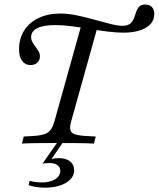

<svg xmlns="http://www.w3.org/2000/svg" viewBox="-20 -643 711 860"><path d="M78.2 0 86.3 -31.5Q137.9 -33.1 164.5 -38.3Q191.1 -43.5 203.6 -57.7Q216.1 -71.8 224.2 -100.8L348.4 -545.2L418.5 -528.2L299.2 -100.8Q291.1 -72.6 296 -58.1Q300.8 -43.5 327 -38.3Q353.2 -33.1 408.9 -31.5L400.8 0Q370.2 -1.6 327 -2Q283.9 -2.4 233.9 -2.4Q189.5 -2.4 149.2 -2Q108.9 -1.6 78.2 0ZM116.1 -351.6Q92.7 -351.6 79 -370.2Q65.3 -388.7 65.3 -422.6Q65.3 -470.2 88.3 -506.5Q111.3 -542.7 153.2 -562.5Q195.2 -582.3 250 -582.3Q286.3 -582.3 326.2 -573.8Q366.1 -565.3 404.8 -554.4Q443.5 -543.5 475.8 -535.5Q508.1 -527.4 528.2 -527.4Q551.6 -527.4 562.9 -537.1Q574.2 -546.8 579.8 -560.9Q585.5 -575 589.9 -589.1Q594.4 -603.2 603.2 -612.9Q612.1 -622.6 630.6 -622.6Q650 -622.6 660.5 -611.3Q671 -600 671 -579.8Q671 -541.1 633.9 -519Q596.8 -496.8 531.5 -496.8Q500.8 -496.8 462.5 -501.6Q424.2 -506.5 383.1 -513.3Q341.9 -520.2 302 -525.4Q262.1 -530.6 227.4 -530.6Q175 -530.6 147.2 -516.9Q119.4 -503.2 119.4 -476.6Q119.4 -464.5 125.4 -454Q131.5 -443.5 139.1 -433.5Q146.8 -423.4 152.8 -412.9Q158.9 -402.4 158.9 -390.3Q158.9 -373.4 147.2 -362.5Q135.5 -351.6 116.1 -351.6ZM180.6 197.6Q159.7 197.6 140.7 194.4Q121.8 191.1 108.1 186.3L112.9 166.9Q123.4 170.2 137.9 172.2Q152.4 174.2 167.7 174.2Q203.2 174.2 226.6 160.1Q250 146 250 121.8Q250 105.6 237.1 96.4Q224.2 87.1 200.8 87.1Q191.1 87.1 182.3 88.3Q173.4 89.5 170.2 90.3L246 -18.5H271L210.5 69.4Q215.3 67.7 223.4 66.5Q231.5 65.3 242.7 65.3Q275.8 65.3 294 79.8Q312.1 94.4 312.1 119.4Q312.1 154 275.4 175.8Q238.7 197.6 180.6 197.6Z"/></svg>

Font: Playfair 12pt Light
Style: Italic
Weight: 300
Italic angle: -15.6°
Designer: Claus Eggers Sørensen
Foundry: Claus Eggers Sørensen
Version: Version 2.000;gftools[0.9.28]